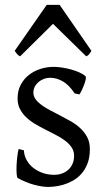

<svg xmlns="http://www.w3.org/2000/svg" viewBox="-20 -738 426 773"><path d="M341.8 -138.2Q341.8 -103.5 332 -78.9Q322.3 -54.2 306.6 -37.1Q291 -20 272 -9.8Q252.9 0.5 234.4 5.9Q215.8 11.2 199.5 12.9Q183.1 14.6 173.8 14.6Q150.4 14.6 117.4 5.9Q84.5 -2.9 51.8 -21Q48.3 -22.5 47.1 -36.9Q45.9 -51.3 46.6 -70.1Q47.4 -88.9 49.6 -107.9Q51.8 -127 55.2 -138.2L76.2 -132.8Q77.1 -112.3 86.9 -94.2Q96.7 -76.2 113 -63Q129.4 -49.8 151.1 -42Q172.9 -34.2 198.2 -34.2Q215.8 -34.2 230.5 -39.8Q245.1 -45.4 255.9 -55.4Q266.6 -65.4 272.5 -79.6Q278.3 -93.8 278.3 -110.8Q278.3 -130.4 267.8 -145.5Q257.3 -160.6 240.2 -173.1Q223.1 -185.5 201.4 -196.5Q179.7 -207.5 157.2 -219.2Q136.7 -229.5 117.7 -241.2Q98.6 -252.9 83.7 -267.6Q68.8 -282.2 59.8 -300.3Q50.8 -318.4 50.8 -341.8Q50.8 -372.1 63 -395.8Q75.2 -419.4 95.5 -435.5Q115.7 -451.7 141.8 -460.2Q168 -468.8 195.8 -468.8Q210.9 -468.8 229.2 -466.1Q247.6 -463.4 265.4 -458.5Q283.2 -453.6 298.8 -446.8Q314.5 -439.9 324.2 -431.2Q327.1 -428.2 325 -418Q322.8 -407.7 318.1 -395.5Q313.5 -383.3 308.1 -372.6Q302.7 -361.8 299.8 -357.9L280.8 -361.8Q257.3 -397 232.2 -410.9Q207 -424.8 183.1 -424.8Q167 -424.8 154.3 -419.4Q141.6 -414.1 132.6 -405.5Q123.5 -397 118.9 -386.7Q114.3 -376.5 114.3 -366.2Q114.3 -350.6 123.5 -338.1Q132.8 -325.7 147.9 -314.7Q163.1 -303.7 182.4 -293.7Q201.7 -283.7 222.2 -272.9Q243.2 -262.2 264.6 -250Q286.1 -237.8 303.2 -221.9Q320.3 -206.1 331.1 -185.8Q341.8 -165.5 341.8 -138.2ZM348.1 -533.2Q342.3 -523.9 338.9 -519.5Q335.4 -515.1 327.1 -511.2L193.4 -642.1L61 -511.2Q57.1 -513.2 54.4 -515.1Q51.8 -517.1 49.6 -519.5Q47.4 -522 44.9 -525.4Q42.5 -528.8 39.1 -533.2L168 -718.3H220.2Z"/></svg>

Font: Gentium Plus
Style: Regular
Weight: 400
Designer: J. Victor Gaultney, Annie Olsen, Iska Routamaa
Foundry: SIL International
Version: Version 1.510